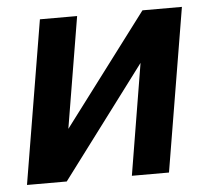

<svg xmlns="http://www.w3.org/2000/svg" viewBox="-44 -592 696 639"><g transform="rotate(-5 303.5 -272.5)"><path d="M174.4 -174 236.2 -545.5H111.9L21 0H153.8L432.9 -371.8L371.4 0H495.4L586.3 -545.5H454.5Z"/></g></svg>

Font: Margiela Sans Semi Bold
Style: Italic
Weight: 600
Italic angle: -9.39999°
Designer: Stefan Endress, Andreas Faust
Version: Version 1.100;FEAKit 1.0